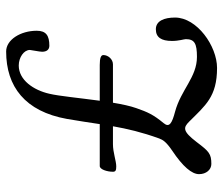

<svg xmlns="http://www.w3.org/2000/svg" viewBox="-72 -660 743 640"><g transform="rotate(-90 300.0 -339.5)"><path d="M404 -379H284.7C293.8 -445.6 300.4 -515.4 308 -547C320 -600 354 -649 402 -649C429 -649 454 -632 454 -612C454 -608 448 -580 448 -571C448 -555 456 -547 468 -547C502 -547 518 -558 518 -589C518 -643 488 -691 449 -691C332 -691 249 -628 224 -488C216.9 -447.3 211.9 -412.1 206.8 -379H67C56 -379 48 -355 48 -335C48 -326 53 -324 66 -324C84 -324 112 -335 140 -335H199.6C191 -286.5 180 -239.3 159 -181C154 -168 148 -158 119 -138C65 -102 40 -72 40 -48C40 -24 55 -7 74 -7C108 -7 116 -15 147 -56C183 -103 195 -101 215 -81C269 -27 298 12 394 12C467 12 562 -55 562 -128C562 -164 551 -192 523 -192C496 -192 484 -174 484 -138C484 -115 490 -98 490 -92C490 -63 475 -55 431 -55C363 -55 322 -108 248 -128C210 -138 194 -147 210 -166C239 -201 247 -220 260 -257C267.1 -276.9 273 -304.4 278.1 -335H406C423 -335 437 -351 437 -367C437 -375 427 -379 404 -379Z"/></g></svg>

Font: EB Garamond SC 08
Style: Regular
Weight: 400
Version: Version 0.016